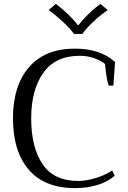

<svg xmlns="http://www.w3.org/2000/svg" viewBox="-20 -961 659 991"><path d="M231 -909 268 -941Q298 -919 330 -888.5Q362 -858 381 -832H386Q405 -858 436.5 -888.5Q468 -919 498 -941L536 -909Q504 -888 465 -852Q426 -816 405 -786H362Q341 -815 302 -851Q263 -887 231 -909ZM47 -350Q47 -519 130 -614.5Q213 -710 367 -710Q498 -710 574 -641L565 -519H541Q529 -554 522 -631Q498 -650 464 -661.5Q430 -673 391 -673Q266 -673 203.5 -585Q141 -497 141 -350Q141 -201 199.5 -114Q258 -27 384 -27Q422 -27 470.5 -41Q519 -55 559 -81L572 -54Q537 -23 483.5 -6.5Q430 10 368 10Q210 10 128.5 -85Q47 -180 47 -350Z"/></svg>

Font: Trirong
Style: Regular
Weight: 400
Designer: Katatrad Team
Foundry: CadsonDemak
Version: Version 1.001